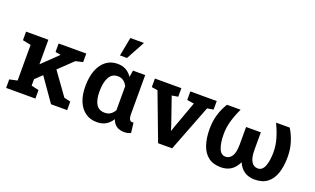

<svg xmlns="http://www.w3.org/2000/svg" viewBox="-84 -1240 2784 1699"><g transform="rotate(20 1308.5 -390.5)"><path d="M26.4 0V-80.1L99.6 -96.2V-431.6L22 -447.8V-528.3H231.9V-297.4L377.9 -438L379.9 -439.9L328.6 -448.2V-528.3H588.9V-447.8L521 -432.1L388.7 -305.7L540.5 -94.7L601.1 -80.1V0H449.2L296.4 -218.3L231.9 -156.7V-96.2L302.2 -80.1V0Z M882.3 10.3Q819.3 10.3 774.2 -22Q729 -54.2 704.6 -112.5Q680.2 -170.9 680.2 -248.5V-258.8Q680.2 -342.3 704.3 -405.3Q728.5 -468.3 773.9 -503.2Q819.3 -538.1 882.3 -538.1Q928.7 -538.1 962.2 -519Q995.6 -500 1019 -465.3L1028.8 -527.8H1144V-163.1Q1144 -126 1153.3 -111.1Q1162.6 -96.2 1178.7 -96.2Q1186 -96.2 1190.4 -98.1L1202.1 -3.4Q1186.5 4.4 1171.6 7.3Q1156.7 10.3 1140.1 10.3Q1053.7 10.3 1024.9 -68.8Q1001 -30.3 966.3 -10Q931.6 10.3 882.3 10.3ZM920.4 -91.8Q951.7 -91.8 973.9 -106.7Q996.1 -121.6 1011.2 -148.9V-375.5Q996.1 -404.3 973.9 -419.9Q951.7 -435.5 921.9 -435.5Q865.7 -435.5 839.6 -386.5Q813.5 -337.4 813.5 -258.8V-248.5Q813.5 -176.3 838.6 -134Q863.8 -91.8 920.4 -91.8ZM875 -614.7 908.2 -791H1036.6L940.9 -614.7Z M1457.5 0 1292 -439 1235.4 -447.8V-528.3H1484.4V-447.8L1426.3 -438L1513.7 -185.5L1525.9 -144H1528.8L1543 -185.5L1634.8 -438L1568.8 -447.8V-528.3H1817.4V-447.8L1759.3 -438L1589.8 0Z M2050.3 10.3Q1977.1 10.3 1931.2 -25.4Q1885.3 -61 1863.8 -125.2Q1842.3 -189.5 1842.3 -275.9Q1842.3 -351.1 1862.1 -414.3Q1881.8 -477.5 1914.1 -528.3H2042.5Q2011.7 -464.4 1993.4 -401.4Q1975.1 -338.4 1975.1 -275.9Q1975.1 -195.3 1994.4 -143.6Q2013.7 -91.8 2057.6 -91.8Q2094.7 -91.8 2117.4 -126.5Q2140.1 -161.1 2140.1 -237.3V-401.4H2278.8V-237.3Q2278.8 -161.1 2301.3 -126.5Q2323.7 -91.8 2360.8 -91.8Q2404.8 -91.8 2424.6 -143.6Q2444.3 -195.3 2444.3 -275.9Q2444.3 -338.4 2425.5 -401.6Q2406.7 -464.8 2376.5 -528.3H2504.9Q2536.6 -477.5 2556.6 -414.1Q2576.7 -350.6 2576.7 -275.9Q2576.7 -189.5 2555.2 -125Q2533.7 -60.5 2487.8 -25.1Q2441.9 10.3 2369.1 10.3Q2255.4 10.3 2209.5 -94.7Q2161.6 10.3 2050.3 10.3Z"/></g></svg>

Font: Roboto Slab SemiBold
Style: Regular
Weight: 600
Designer: Google
Version: Version 2.001; ttfautohint (v1.8.3)